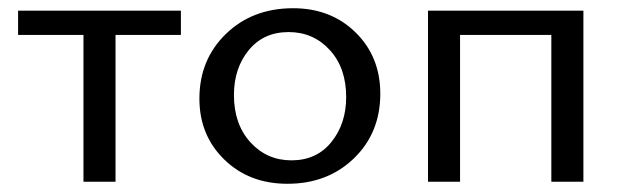

<svg xmlns="http://www.w3.org/2000/svg" viewBox="-20 -442 1513 467"><path d="M420 -416V-357H261V0H183V-357H24V-416Z M679 5Q586 5 525.5 -54Q465 -113 465 -202Q465 -297 529.5 -359.5Q594 -422 693 -422Q785 -422 845 -363Q905 -304 905 -214Q905 -119 841 -57Q777 5 679 5ZM689 -52Q750 -52 786 -96.5Q822 -141 822 -206Q822 -277 782 -320.5Q742 -364 682 -364Q621 -364 585 -320Q549 -276 549 -211Q549 -140 589 -96Q629 -52 689 -52Z M1399 -416V0H1321V-357H1099V0H1021V-416Z"/></svg>

Font: EauTestText Medium
Style: Regular
Weight: 500
Designer: Christian Thalmann (Catharsis Fonts)
Version: Version 0.001;PS 000.001;hotconv 1.0.88;makeotf.lib2.5.64775